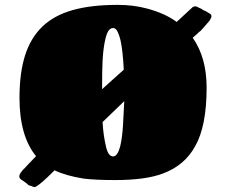

<svg xmlns="http://www.w3.org/2000/svg" viewBox="-20 -715 941 788"><path d="M108 48Q105 48 101.5 46.5Q98 45 96 44Q87 35 83 33L76 28Q65 22 61.5 16.5Q58 11 60 4Q61 -1 66.5 -8Q72 -15 74 -18Q80 -23 86 -30Q92 -37 98 -43L128 -74Q60 -157 60 -313Q60 -416 83 -488Q106 -560 154 -606Q202 -652 278 -673.5Q354 -695 463 -695Q528 -695 583 -680Q658 -660 705 -625L771 -686Q776 -689 781 -689Q787 -689 793 -685L808 -678Q814 -672 823 -670Q827 -667 834.5 -663Q842 -659 845 -656Q848 -653 848 -648Q848 -643 840 -630Q819 -605 813 -599Q805 -591 803 -588Q798 -585 789 -576L771 -560Q828 -479 828 -355Q828 -197 781 -115Q738 -36 649 -3Q578 24 453 24Q372 24 323 18Q249 6 204 -16Q173 15 154 31.5Q135 48 123 53Q116 53 108 48ZM488 -429Q484 -505 476 -543Q472 -564 463 -584Q456 -600 444 -600Q424 -600 414 -561Q404 -523 401 -466Q399 -429 399 -349ZM473 -113Q482 -150 485 -204Q487 -232 490 -300L401 -214Q404 -161 414 -118Q423 -73 444 -73Q462 -73 473 -113Z"/></svg>

Font: Sigmar One
Style: Regular
Weight: 400
Designer: Vernon Adams
Foundry: Vernon Adams
Version: Version 2.000